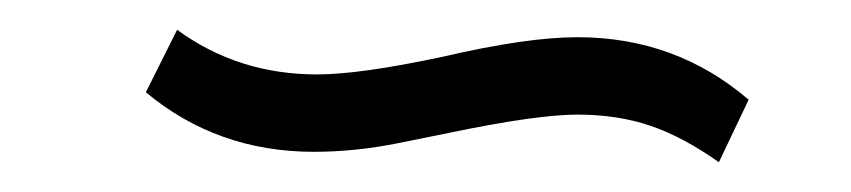

<svg xmlns="http://www.w3.org/2000/svg" viewBox="-20 -348 572 129"><path d="M463 -239Q439 -256 417 -263.5Q395 -271 368 -271Q341 -271 283 -259Q278 -258 248.5 -252Q219 -246 191 -246Q126 -246 78 -286L99 -328Q140 -298 193 -298Q222 -298 278 -310Q334 -323 368 -323Q434 -323 483 -281Z"/></svg>

Font: Arapey
Style: Italic
Weight: 400
Italic angle: -12°
Designer: Eduardo Rodriguez Tunni
Foundry: Eduardo Rodriguez Tunni
Version: Version 3.000